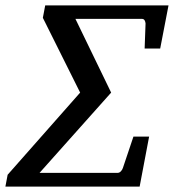

<svg xmlns="http://www.w3.org/2000/svg" viewBox="-40 -691 644 711"><path d="M-20 0 -11.7 -43.9 256.8 -348.1 118.7 -625 127.4 -670.9H584L553.2 -511.2H495.6L499 -604Q498.5 -610.8 495.4 -616Q492.2 -621.1 485.4 -621.1H239.3L371.6 -348.1L106.4 -50.8H395Q401.9 -50.8 407.2 -56.2Q412.6 -61.5 415 -68.8L454.1 -185.1H512.2L477.1 0Z"/></svg>

Font: Charis SIL Phon
Style: Italic
Weight: 400
Italic angle: -11°
Foundry: SIL International
Version: Version 5.000